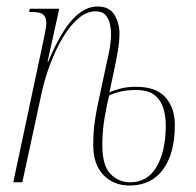

<svg xmlns="http://www.w3.org/2000/svg" viewBox="-20 -563 605 593"><path d="M318 -278Q329 -283 350.5 -289Q372 -295 400 -295Q462 -295 491 -262.5Q520 -230 520 -177Q520 -89 483.5 -39.5Q447 10 380 10Q331 10 299.5 -22.5Q268 -55 268 -115Q268 -156 273 -190Q278 -224 285 -254L304 -343Q309 -366 316 -398.5Q323 -431 323 -459Q323 -473 319.5 -489Q316 -505 306 -516.5Q296 -528 275 -528Q248 -528 222.5 -506.5Q197 -485 175 -448.5Q153 -412 136 -367.5Q119 -323 109 -278L49 0H21L115 -442Q117 -453 120 -468Q123 -483 123 -491Q123 -509 114 -517.5Q105 -526 79 -526H70L72 -536H163L127 -373H129Q167 -463 204 -503Q241 -543 281 -543Q318 -543 333.5 -517Q349 -491 349 -460Q349 -435 344 -405.5Q339 -376 332 -344ZM382 0Q436 0 464 -48.5Q492 -97 492 -176Q492 -205 484 -230Q476 -255 456.5 -270Q437 -285 400 -285Q372 -285 351.5 -280Q331 -275 317 -268Q310 -240 303 -199Q296 -158 296 -115Q296 -51 321.5 -25.5Q347 0 382 0Z"/></svg>

Font: Noto Serif Display ExtraCondensed Thin
Style: Italic
Weight: 100
Width: 2
Italic angle: -12°
Designer: Monotype Design Team
Foundry: Monotype Imaging Inc.
Version: Version 2.009